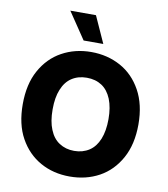

<svg xmlns="http://www.w3.org/2000/svg" viewBox="-101 -1041 991 1135"><g transform="rotate(10 394.5 -474.0)"><path d="M741.7 -363.8Q741.7 -244.1 695.3 -160.2Q648.9 -76.2 570.8 -33.2Q492.2 9.8 394 9.8Q295.4 9.8 217.8 -33.7Q139.2 -77.6 93.3 -160.6Q47.4 -243.2 47.4 -363.8Q47.4 -483.9 93.3 -566.9Q139.6 -650.9 217.8 -693.8Q296.4 -737.3 394 -737.3Q491.2 -737.3 570.8 -693.8Q648.9 -650.9 695.3 -566.9Q741.7 -482.9 741.7 -363.8ZM542 -483.9Q521.5 -533.7 484.4 -558.1Q446.3 -583 394 -583Q342.3 -583 304.2 -558.1Q266.6 -533.7 246.6 -483.9Q226.6 -436 226.6 -363.8Q226.6 -291.5 246.6 -243.7Q266.6 -193.8 304.2 -169.4Q343.3 -144 394 -144Q445.3 -144 484.4 -169.4Q521.5 -193.8 542 -243.7Q562 -293.5 562 -363.8Q562 -434.1 542 -483.9ZM454.6 -796.4H336.4L228.5 -956.5H382.3Z"/></g></svg>

Font: My Font
Style: Regular
Weight: 500
Designer: Rasmus Andersson
Foundry: rsms
Version: Version 0.001